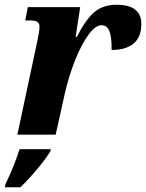

<svg xmlns="http://www.w3.org/2000/svg" viewBox="-42 -566 614 807"><path d="M115 -394Q124 -435 124 -454Q124 -468 115 -474Q106 -480 87 -480H64L75 -536H295L276 -411H281Q318 -484 354.5 -515Q391 -546 448 -546Q552 -546 552 -465Q552 -410 519.5 -383Q487 -356 427 -356Q428 -407 418.5 -433.5Q409 -460 385 -460Q359 -460 329.5 -419.5Q300 -379 273.5 -312.5Q247 -246 230 -171L192 0H31ZM-19 208Q19 129 40 61H172L169 71Q150 102 115 144Q80 186 44 221H-22Z"/></svg>

Font: Noto Serif NarrowExtraBold
Style: Italic
Weight: 800
Width: 4
Italic angle: -12°
Designer: Monotype Design Team
Foundry: Monotype Imaging Inc.
Version: Version 1.001